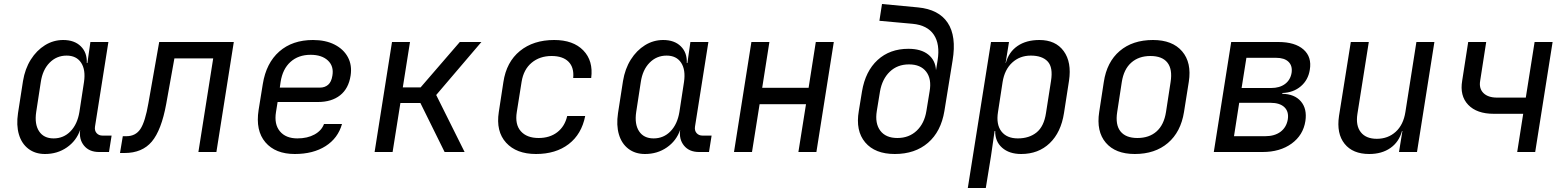

<svg xmlns="http://www.w3.org/2000/svg" viewBox="-20 -760 7840 960"><path d="M205 10Q156 10 122 -16Q88 -42 74.5 -88Q61 -134 70 -194L95 -355Q105 -416 134 -462Q163 -508 205 -534Q247 -560 296 -560Q352 -560 384 -528.5Q416 -497 414 -445H417L432 -550H522L455 -127Q452 -107 463 -94.5Q474 -82 493 -82H538L525 0H475Q426 0 400 -32Q374 -64 381 -111Q362 -56 314.5 -23Q267 10 205 10ZM248 -68Q298 -68 332.5 -103.5Q367 -139 377 -200L400 -350Q409 -411 385.5 -446.5Q362 -482 313 -482Q263 -482 228 -446.5Q193 -411 184 -350L161 -200Q152 -139 175.5 -103.5Q199 -68 248 -68Z M580 5 594 -79H612Q658 -79 682 -115Q706 -151 722 -244L776 -550H1149L1062 0H972L1046 -468H852L811 -240Q787 -109 739 -52Q691 5 603 5Z M1454 10Q1357 10 1307 -48.5Q1257 -107 1273 -210L1294 -340Q1311 -445 1376.5 -502.5Q1442 -560 1545 -560Q1608 -560 1653 -537Q1698 -514 1719.5 -474Q1741 -434 1733 -382Q1723 -317 1680.5 -283.5Q1638 -250 1570 -250H1368L1360 -200Q1350 -139 1379.5 -103.5Q1409 -68 1467 -68Q1517 -68 1552.5 -87.5Q1588 -107 1600 -140H1690Q1670 -69 1608 -29.5Q1546 10 1454 10ZM1379 -322H1580Q1604 -322 1620.5 -336Q1637 -350 1642 -382Q1650 -429 1619.5 -457.5Q1589 -486 1533 -486Q1472 -486 1432.5 -450.5Q1393 -415 1383 -350Z M1853 0 1940 -550H2030L1994 -323H2083L2279 -550H2387L2161 -285L2303 0H2203L2082 -245H1982L1943 0Z M2660 10Q2562 10 2510.5 -46.5Q2459 -103 2474 -200L2497 -350Q2512 -450 2579.5 -505Q2647 -560 2751 -560Q2846 -560 2896.5 -508Q2947 -456 2936 -370H2846Q2851 -423 2822.5 -451.5Q2794 -480 2738 -480Q2679 -480 2638.5 -446.5Q2598 -413 2588 -351L2564 -200Q2554 -138 2584 -104Q2614 -70 2673 -70Q2729 -70 2766.5 -99Q2804 -128 2816 -180H2906Q2888 -89 2823.5 -39.5Q2759 10 2660 10Z M3205 10Q3156 10 3122 -16Q3088 -42 3074.5 -88Q3061 -134 3070 -194L3095 -355Q3105 -416 3134 -462Q3163 -508 3205 -534Q3247 -560 3296 -560Q3352 -560 3384 -528.5Q3416 -497 3414 -445H3417L3432 -550H3522L3455 -127Q3452 -107 3463 -94.5Q3474 -82 3493 -82H3538L3525 0H3475Q3426 0 3400 -32Q3374 -64 3381 -111Q3362 -56 3314.5 -23Q3267 10 3205 10ZM3248 -68Q3298 -68 3332.5 -103.5Q3367 -139 3377 -200L3400 -350Q3409 -411 3385.5 -446.5Q3362 -482 3313 -482Q3263 -482 3228 -446.5Q3193 -411 3184 -350L3161 -200Q3152 -139 3175.5 -103.5Q3199 -68 3248 -68Z M3650 0 3737 -550H3827L3791 -321H4023L4059 -550H4149L4062 0H3972L4010 -239H3778L3740 0Z M4454 10Q4355 10 4306 -48Q4257 -106 4274 -205L4290 -303Q4307 -404 4368 -460Q4429 -516 4522 -516Q4585 -516 4621 -487.5Q4657 -459 4660 -409L4668 -458Q4681 -539 4649 -586.5Q4617 -634 4543 -641L4377 -656L4390 -740L4570 -723Q4674 -713 4718.5 -646Q4763 -579 4743 -458L4702 -205Q4685 -102 4620 -46Q4555 10 4454 10ZM4467 -70Q4525 -70 4563.5 -106.5Q4602 -143 4612 -205L4628 -303Q4639 -365 4611 -401.5Q4583 -438 4525 -438Q4467 -438 4429 -401.5Q4391 -365 4380 -303L4364 -205Q4354 -143 4381.5 -106.5Q4409 -70 4467 -70Z M4819 180 4935 -550H5025L5008 -445H5009Q5024 -500 5067.5 -530Q5111 -560 5177 -560Q5258 -560 5298.5 -504.5Q5339 -449 5325 -356L5300 -195Q5285 -98 5228.5 -44Q5172 10 5086 10Q5026 10 4990.5 -21.5Q4955 -53 4956 -105H4953L4935 20L4909 180ZM5069 -68Q5126 -68 5163 -98Q5200 -128 5210 -195L5235 -355Q5246 -423 5218.5 -452.5Q5191 -482 5134 -482Q5079 -482 5041 -447Q5003 -412 4993 -350L4970 -200Q4960 -138 4987 -103Q5014 -68 5069 -68Z M5654 10Q5557 10 5509 -46.5Q5461 -103 5476 -200L5499 -350Q5514 -450 5578.5 -505Q5643 -560 5745 -560Q5842 -560 5890.5 -503.5Q5939 -447 5924 -351L5900 -200Q5884 -100 5819.5 -45Q5755 10 5654 10ZM5667 -70Q5726 -70 5763 -103Q5800 -136 5810 -200L5833 -350Q5843 -414 5817 -447Q5791 -480 5732 -480Q5674 -480 5636.5 -447Q5599 -414 5589 -350L5566 -200Q5556 -136 5582.5 -103Q5609 -70 5667 -70Z M6049 0 6136 -550H6372Q6455 -550 6497.5 -512.5Q6540 -475 6529 -411Q6521 -360 6484 -328.5Q6447 -297 6392 -295L6391 -291Q6453 -290 6484.5 -253Q6516 -216 6507 -155Q6496 -84 6438 -42Q6380 0 6293 0ZM6188 -320H6336Q6378 -320 6405 -340Q6432 -360 6438 -396Q6443 -431 6422.5 -451Q6402 -471 6360 -471H6212ZM6150 -79H6306Q6353 -79 6382.5 -101Q6412 -123 6419 -163Q6425 -202 6402 -224Q6379 -246 6332 -246H6176Z M6826 10Q6744 10 6703 -41Q6662 -92 6675 -180L6734 -550H6824L6767 -190Q6758 -132 6784 -99Q6810 -66 6864 -66Q6920 -66 6958.5 -101Q6997 -136 7007 -200L7062 -550H7152L7065 0H6975L6992 -105H6990Q6975 -50 6932 -20Q6889 10 6826 10Z M7566 0 7596 -191H7449Q7364 -191 7321 -236Q7278 -281 7291 -357L7321 -550H7411L7381 -357Q7374 -318 7397 -295Q7420 -272 7465 -272H7609L7653 -550H7743L7656 0Z"/></svg>

Font: JetBrains Mono NL
Style: Italic
Weight: 400
Italic angle: -9°
Monospace: yes
Designer: Philipp Nurullin, Konstantin Bulenkov
Foundry: JetBrains
Version: Version 2.305; ttfautohint (v1.8.4.7-5d5b)